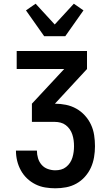

<svg xmlns="http://www.w3.org/2000/svg" viewBox="-20 -805 590 1035"><path d="M278 210Q251 210 223.5 205.5Q196 201 171 188.5Q146 176 126 157Q106 138 92.5 113.5Q79 89 72.5 62Q66 35 66 7H179Q179 28 185 48Q191 68 204.5 83.5Q218 99 238 106Q258 113 278 113Q294 113 309 109Q324 105 336.5 95Q349 85 357.5 72Q366 59 370.5 44Q375 29 377 14Q379 -1 379 -17Q379 -33 377 -48.5Q375 -64 370 -79.5Q365 -95 356 -108Q347 -121 334.5 -130.5Q322 -140 306.5 -144Q291 -148 275 -148H152V-246L326 -433H70V-530H449V-433L276 -246Q306 -246 335.5 -240Q365 -234 391 -219.5Q417 -205 437.5 -182.5Q458 -160 470.5 -133Q483 -106 487.5 -76.5Q492 -47 492 -17Q492 13 487 42.5Q482 72 470 98.5Q458 125 438 147.5Q418 170 392 184.5Q366 199 337 204.5Q308 210 278 210ZM218 -610 120 -749 172 -785 275 -673 378 -785 430 -749 332 -610Z"/></svg>

Font: Lode Term
Style: Bold
Weight: 700
Monospace: yes
Designer: Belleve Invis
Foundry: Belleve Invis
Version: Version 29.2.0